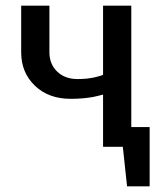

<svg xmlns="http://www.w3.org/2000/svg" viewBox="-20 -520 560 680"><path d="M445 -70H510V140H430L415 0H345V-185Q339 -183 327 -180.5Q315 -178 312 -177Q275 -170 230 -170Q152 -170 103.5 -216.5Q55 -263 55 -335V-500H155V-335Q155 -293 182.5 -266.5Q210 -240 255 -240Q291 -240 319 -247Q323 -248 332 -250.5Q341 -253 345 -255V-500H445Z"/></svg>

Font: Scada
Style: Regular
Weight: 400
Designer: Jovanny Lemonad
Foundry: Jovanny Lemonad
Version: Version 4.100;PS 004.100;hotconv 1.0.88;makeotf.lib2.5.64775